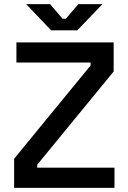

<svg xmlns="http://www.w3.org/2000/svg" viewBox="-20 -904 617 924"><path d="M48 0V-140L416 -589V-603H59V-700H527V-560L159 -111V-97H531V0ZM226 -758 106 -884H221L281 -814H297L357 -884H473L352 -758Z"/></svg>

Font: Space Grotesk Light Medium
Style: Regular
Weight: 500
Version: Version 2.000